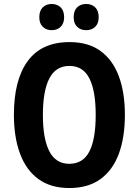

<svg xmlns="http://www.w3.org/2000/svg" viewBox="-20 -937 698 967"><path d="M609 -358Q609 -245 578.5 -162.5Q548 -80 486 -35Q424 10 329 10Q235 10 173 -35.5Q111 -81 80.5 -164Q50 -247 50 -359Q50 -535 120 -630Q190 -725 330 -725Q425 -725 486.5 -680Q548 -635 578.5 -553Q609 -471 609 -358ZM196 -358Q196 -238 228.5 -175Q261 -112 329 -112Q398 -112 430 -174Q462 -236 462 -358Q462 -480 430 -542.5Q398 -605 330 -605Q261 -605 228.5 -542Q196 -479 196 -358ZM178 -850Q178 -883 195.5 -900Q213 -917 240 -917Q268 -917 285.5 -900Q303 -883 303 -850Q303 -819 285.5 -802Q268 -785 240 -785Q213 -785 195.5 -802Q178 -819 178 -850ZM351 -850Q351 -883 368.5 -900Q386 -917 414 -917Q442 -917 459.5 -900Q477 -883 477 -850Q477 -819 459.5 -802Q442 -785 414 -785Q386 -785 368.5 -802Q351 -819 351 -850Z"/></svg>

Font: Noto Sans Gujarati Condensed
Style: Bold
Weight: 700
Width: 3
Designer: Jelle Bosma - Monotype Design Team, Universal Thirst
Foundry: Monotype Imaging Inc.
Version: Version 2.106; ttfautohint (v1.8.4.7-5d5b)